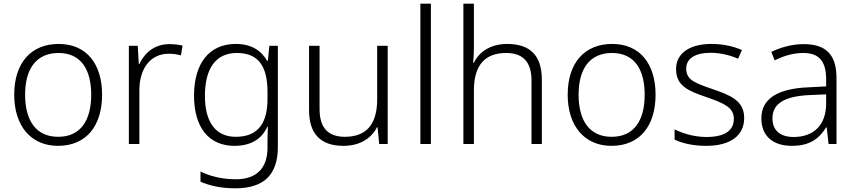

<svg xmlns="http://www.w3.org/2000/svg" viewBox="-20 -780 4633 1040"><path d="M533 -267C533 -432 450 -542 298 -542C148 -542 57 -439 57 -267C57 -99 147 10 294 10C449 10 533 -100 533 -267ZM116 -267C116 -408 177 -493 297 -493C422 -493 474 -399 474 -267C474 -131 419 -39 295 -39C173 -39 116 -130 116 -267Z M897 -541C817 -541 762 -493 735 -433H732L726 -532H678V0H735V-292C735 -411 797 -489 894 -489C918 -489 939 -486 960 -480L969 -533C948 -538 923 -541 897 -541Z M1257 -542C1111 -542 1031 -434 1031 -262C1031 -87 1113 10 1250 10C1336 10 1398 -25 1428 -94H1431C1430 -69 1429 -39 1429 -11V20C1429 125 1375 191 1258 191C1182 191 1116 174 1066 149V204C1116 226 1176 240 1256 240C1418 240 1485 157 1485 17V-532H1439L1431 -451H1427C1393 -508 1340 -542 1257 -542ZM1263 -493C1384 -493 1429 -416 1429 -281V-246C1429 -127 1389 -39 1257 -39C1149 -39 1090 -117 1090 -261C1090 -408 1148 -493 1263 -493Z M2080 -532H2023V-242C2023 -107 1965 -39 1848 -39C1758 -39 1711 -87 1711 -189V-532H1654V-184C1654 -53 1718 10 1841 10C1932 10 1993 -33 2022 -91H2025L2034 0H2080Z M2314 0V-760H2257V0Z M2547 -517V-760H2490V0H2547V-290C2547 -424 2604 -493 2722 -493C2811 -493 2859 -446 2859 -344V0H2915V-348C2915 -482 2849 -542 2727 -542C2637 -542 2575 -499 2547 -440H2543C2545 -465 2547 -489 2547 -517Z M3531 -267C3531 -432 3448 -542 3296 -542C3146 -542 3055 -439 3055 -267C3055 -99 3145 10 3292 10C3447 10 3531 -100 3531 -267ZM3114 -267C3114 -408 3175 -493 3295 -493C3420 -493 3472 -399 3472 -267C3472 -131 3417 -39 3293 -39C3171 -39 3114 -130 3114 -267Z M4011 -141C4011 -235 3936 -264 3841 -297C3749 -329 3697 -345 3697 -408C3697 -464 3746 -494 3830 -494C3883 -494 3937 -480 3978 -462L3999 -509C3953 -529 3897 -542 3833 -542C3717 -542 3642 -492 3642 -406C3642 -313 3710 -287 3809 -253C3905 -220 3955 -196 3955 -137C3955 -76 3911 -38 3806 -38C3743 -38 3681 -56 3634 -79V-24C3673 -5 3731 10 3805 10C3936 10 4011 -45 4011 -141Z M4333 -541C4269 -541 4208 -523 4158 -499L4176 -453C4227 -478 4276 -493 4331 -493C4412 -493 4455 -454 4455 -349V-312L4358 -307C4192 -300 4104 -245 4104 -139C4104 -43 4167 10 4269 10C4368 10 4417 -30 4455 -90H4458L4468 0H4511V-358C4511 -485 4453 -541 4333 -541ZM4365 -265 4455 -269V-217C4454 -105 4390 -38 4279 -38C4207 -38 4164 -73 4164 -139C4164 -219 4230 -259 4365 -265Z"/></svg>

Font: Noto Sans Gujarati UI Light
Style: Regular
Weight: 300
Designer: Jelle Bosma - Monotype Design Team, Universal Thirst
Foundry: Monotype Imaging Inc.
Version: Version 2.106